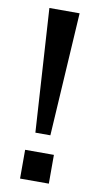

<svg xmlns="http://www.w3.org/2000/svg" viewBox="-83 -743 402 782"><g transform="rotate(10 118.5 -352.5)"><path d="M88 -195 56 -705H181L150 -195ZM59 0V-119H178V0Z"/></g></svg>

Font: Mulish SemiBold
Style: Regular
Weight: 600
Designer: Vernon Adams
Foundry: Vernon Adams
Version: Version 3.603; ttfautohint (v1.8.3)